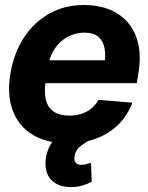

<svg xmlns="http://www.w3.org/2000/svg" viewBox="-20 -573 604 782"><path d="M255.1 10.5Q170.6 10.5 113.4 -24Q56.2 -58.5 32.1 -122Q8 -185.4 22.3 -272.5Q36.2 -356.2 77 -419.2Q117.8 -482.2 180.6 -517.5Q243.4 -552.7 322.9 -552.7Q377.7 -552.7 423 -535.3Q468.3 -517.9 499.2 -483.1Q530.2 -448.2 542.6 -396.2Q555.1 -344.1 543.6 -274.4L536.8 -234.2H76.1L91.5 -327.5H479.2L404.4 -304.3Q411.6 -346.1 405.9 -376.4Q400.2 -406.7 380.3 -423.4Q360.4 -440 323.6 -440Q286.1 -440 255.1 -422.7Q224.1 -405.4 203.7 -375.6Q183.2 -345.9 176.9 -307.8L166.1 -241.8Q159.1 -197.7 166.9 -166.4Q174.7 -135.2 198.5 -118.7Q222.4 -102.1 262.6 -102.1Q289.5 -102.1 312.1 -109.6Q334.8 -117.1 352.2 -131.4Q369.7 -145.8 380.8 -166.2L519.2 -154.9Q500.3 -104.5 463.7 -67.3Q427.1 -30.2 374.7 -9.8Q322.2 10.5 255.1 10.5ZM268.6 188.9Q221.6 188.9 193.8 164.6Q166.1 140.4 165.4 95.1Q164.6 66.1 175.9 36.8Q187.3 7.4 210.2 -17.1Q233.1 -41.6 266.4 -55.5L371.7 -14.6Q336 1.2 312 19Q288 36.9 283.8 62.7Q280.4 79.8 287.7 89.1Q295 98.4 312.1 98.2Q323.9 98.4 333.5 95.2Q343.2 92 350.8 89.6L353.5 167.4Q339.6 175.2 317.7 182Q295.9 188.9 268.6 188.9Z"/></svg>

Font: Inter Tight
Style: Italic
Weight: 400
Italic angle: -9.39999°
Designer: Rasmus Andersson
Foundry: rsms
Version: Version 3.002